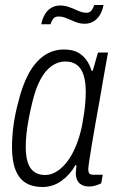

<svg xmlns="http://www.w3.org/2000/svg" viewBox="-20 -736 469 768"><path d="M150 12Q110 12 83 -4.5Q56 -21 42 -56.5Q28 -92 28 -147Q28 -191 34.5 -237.5Q41 -284 53 -327Q69 -394 94.5 -441Q120 -488 155.5 -513Q191 -538 236 -538Q268 -538 289 -527.5Q310 -517 324.5 -497.5Q339 -478 346 -453H351L372 -526H412L391 -408Q387 -381 379.5 -340.5Q372 -300 364 -254.5Q356 -209 349 -167.5Q342 -126 337.5 -96.5Q333 -67 333 -59Q333 -48 337 -42.5Q341 -37 354 -37H391L385 -3Q376 2 363 6Q350 10 336 10Q314 10 299.5 -1.5Q285 -13 283 -40Q283 -47 284 -56Q285 -65 286 -74L282 -76Q261 -38 226.5 -13Q192 12 150 12ZM161 -36Q183 -36 205 -49Q227 -62 246.5 -86.5Q266 -111 282 -148Q298 -185 308 -233Q313 -260 316.5 -284Q320 -308 321.5 -329Q323 -350 323 -369Q323 -408 314.5 -435Q306 -462 288 -476Q270 -490 241 -490Q212 -490 186.5 -472Q161 -454 141.5 -417.5Q122 -381 109 -326Q101 -293 95 -261.5Q89 -230 86 -202Q83 -174 83 -149Q83 -90 102.5 -63Q122 -36 161 -36ZM145 -639Q150 -663 160 -679.5Q170 -696 185.5 -705Q201 -714 220 -714Q240 -714 258.5 -707Q277 -700 293.5 -692.5Q310 -685 326 -685Q339 -685 346 -694Q353 -703 357 -716H394Q390 -693 379.5 -676Q369 -659 353.5 -650Q338 -641 319 -641Q299 -641 281 -648.5Q263 -656 246.5 -663Q230 -670 214 -670Q200 -670 193 -661Q186 -652 182 -639Z"/></svg>

Font: Archivo Condensed ExtraLight
Style: Italic
Weight: 250
Width: 3
Italic angle: -10°
Designer: Hector Gatti
Foundry: Omnibus-Type
Version: Version 2.001